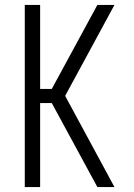

<svg xmlns="http://www.w3.org/2000/svg" viewBox="-20 -755 540 775"><path d="M80 0H142V-339H189L373 0H442L243 -368L442 -735H373L189 -396H142V-735H80Z"/></svg>

Font: Iosevka SS09 Light
Style: Regular
Weight: 300
Monospace: yes
Designer: Belleve Invis
Foundry: Belleve Invis
Version: Version 5.2.1; ttfautohint (v1.8.3)